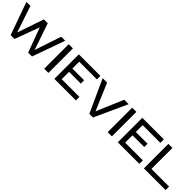

<svg xmlns="http://www.w3.org/2000/svg" viewBox="414 -2290 3881 3881"><g transform="rotate(45 2354.0 -350.0)"><path d="M319.8 -130.9 515.1 -700.2H625L819.8 -130.9L1009.8 -700.2H1125L875 0H765.1L569.8 -527.8L375 0H265.1L15.1 -700.2H129.9Z M1224.6 -700.2H1344.7V0H1224.6Z M1514.2 -700.2H2130.4V-600.1H1624V-404.8H1960V-310.1H1624V-100.1H2130.4V0H1514.2Z M2566.9 -124 2811.5 -700.2H2938.5L2618.7 0H2514.6L2194.8 -700.2H2321.8Z M3038.6 -700.2H3158.7V0H3038.6Z M3328.1 -700.2H3944.3V-600.1H3438V-404.8H3773.9V-310.1H3438V-100.1H3944.3V0H3328.1Z M4073.7 -700.2H4189V-100.1H4693.8V0H4073.7Z"/></g></svg>

Font: Copperplate Sans CC Heavy
Style: Regular
Weight: 400
Designer: indestructible type*
Foundry: Cowboy Collective
Version: Version 1.000